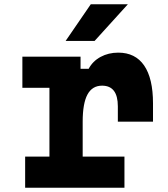

<svg xmlns="http://www.w3.org/2000/svg" viewBox="-20 -881 790 901"><path d="M85 -615H358V-558H396Q415 -594 452 -614Q489 -634 535 -634Q615 -634 656.5 -573.5Q698 -513 698 -396V-310H533V-382Q533 -479 459 -479Q413 -479 390.5 -437.5Q368 -396 368 -310V-146H564V0H98V-146H212V-469H85ZM288 -689 406 -861H580L424 -689Z"/></svg>

Font: Martian Mono SemiExpanded
Style: Bold
Weight: 700
Width: 6
Designer: Roman Shamin
Foundry: Evil Martians
Version: Version 1.000